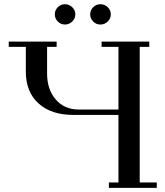

<svg xmlns="http://www.w3.org/2000/svg" viewBox="-20 -902 793 922"><path d="M22 -676.8V-702.1H252V-676.8H206.1V-548.8Q206.1 -472.7 247.6 -424.3Q289.1 -376 358.9 -376H548.8V-676.8H467.8V-702.1H696.8V-676.8H650.9V-25.9H732.9V0H502.9V-25.9H548.8V-350.1H333Q225.6 -350.1 164.8 -405.5Q104 -460.9 104 -558.1V-676.8ZM257.6 -798.6Q243.2 -813 243.2 -833Q243.2 -853 257.6 -867.4Q272 -881.8 292 -881.8Q312 -881.8 326.9 -867.4Q341.8 -853 341.8 -833Q341.8 -813 326.9 -798.6Q312 -784.2 292 -784.2Q272 -784.2 257.6 -798.6ZM461.9 -881.8Q482.4 -881.8 497.3 -867.4Q512.2 -853 512.2 -833Q512.2 -813 497.3 -798.6Q482.4 -784.2 461.9 -784.2Q441.9 -784.2 427.5 -798.6Q413.1 -813 413.1 -833Q413.1 -853 427.5 -867.4Q441.9 -881.8 461.9 -881.8Z"/></svg>

Font: Dehuti
Style: Bold
Weight: 700
Version: Version 1.2